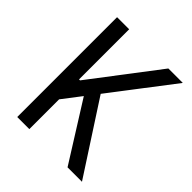

<svg xmlns="http://www.w3.org/2000/svg" viewBox="-199 -858 989 989"><g transform="rotate(45 295.5 -363.5)"><path d="M451.7 0 251.4 -318.9 173.3 -217V0H85.2V-727.3H173.3V-362.2H180.4L458.8 -727.3H563.9L304.7 -388.5L556.8 0Z"/></g></svg>

Font: Inter UI
Style: Regular
Weight: 400
Designer: Rasmus Andersson
Foundry: rsms
Version: Version 2.2